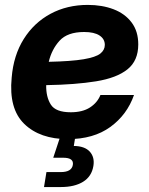

<svg xmlns="http://www.w3.org/2000/svg" viewBox="-20 -547 599 771"><path d="M252.9 11.7Q140.6 11.7 77.6 -49.3Q14.6 -110.4 26.9 -235.4Q34.2 -324.7 75.4 -390.4Q116.7 -456.1 183.1 -491.7Q249.5 -527.3 332.5 -527.3Q390.1 -527.3 436 -509.8Q481.9 -492.2 508.5 -456.8Q535.2 -421.4 535.2 -368.7Q535.2 -303.2 491.9 -268.6Q448.7 -233.9 366 -220.5Q283.2 -207 165.5 -205.1Q164.6 -157.7 184.1 -127Q203.6 -96.2 264.2 -96.2Q311.5 -96.2 341.3 -115.5Q371.1 -134.8 383.3 -165.5H518.1Q490.2 -85.9 422.9 -37.1Q355.5 11.7 252.9 11.7ZM175.8 -298.8Q267.1 -300.8 315.9 -309.1Q364.7 -317.4 382.8 -331.8Q400.9 -346.2 400.9 -366.7Q400.9 -390.6 379.6 -404.5Q358.4 -418.5 317.9 -418.5Q251 -418.5 219.2 -383.5Q187.5 -348.6 175.8 -298.8ZM156.7 204.1 166.5 144H224.1Q267.6 144 272.5 115.2Q277.3 86.4 233.9 86.4H193.8L229.5 -21.5H286.6L282.7 0L276.4 39.1Q320.3 39.6 340.6 62Q360.8 84.5 355 119.6Q348.1 161.6 313.7 182.9Q279.3 204.1 224.6 204.1Z"/></svg>

Font: Inter Display
Style: Bold Italic
Weight: 700
Italic angle: -9.39999°
Designer: Rasmus Andersson
Foundry: rsms
Version: Version 4.000;git-a52131595